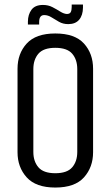

<svg xmlns="http://www.w3.org/2000/svg" viewBox="-20 -832 497 862"><path d="M58.7 -523.2Q58.7 -591.4 99.9 -636.5Q141.2 -681.7 228.2 -681.7Q316 -681.7 357 -636.5Q397.9 -591.4 397.9 -523.2V-148.5Q397.9 -81.3 357 -35.7Q316 10 228.2 10Q141.2 10 99.9 -35.7Q58.7 -81.3 58.7 -148.5ZM326.9 -521.5Q326.9 -564.3 304.2 -590.8Q281.5 -617.3 228.2 -617.3Q175.1 -617.3 152.4 -590.8Q129.7 -564.3 129.7 -521.5V-150.1Q129.7 -107.6 152.4 -81Q175.1 -54.3 228.2 -54.3Q281.5 -54.3 304.2 -80.9Q326.9 -107.4 326.9 -150.1ZM301.9 -811.6H352.5V-797.9Q352.2 -763.6 335.5 -743.6Q318.7 -723.7 286.4 -723.7Q263.2 -723.7 244.9 -734.1Q226.7 -744.5 210.9 -754.4Q195.2 -764.3 178.4 -764.3Q155.8 -764.3 155.8 -732.8V-721.9H105.3V-735Q105.5 -766.6 121.4 -788.2Q137.4 -809.8 172.9 -809.8Q196.6 -809.8 215.6 -799.9Q234.6 -790 250.5 -780Q266.5 -770 280.1 -769.2Q292.9 -769.2 297.4 -777.3Q301.9 -785.5 301.9 -800.5Z"/></svg>

Font: Khand Variable Light
Style: Regular
Weight: 300
Designer: Satya Rajpurohit
Foundry: Indian Type Foundry
Version: Version 3.000